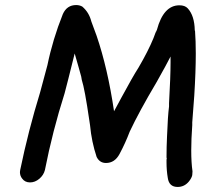

<svg xmlns="http://www.w3.org/2000/svg" viewBox="-20 -724 830 761"><path d="M650 -315Q656 -421 656 -476V-500Q641 -470 601 -399Q531 -281 494 -202Q477 -157 454 -114Q435 -78 400 -78Q375 -78 363 -102Q343 -162 337 -227L334 -247Q316 -371 304 -408L302 -420L292 -456Q280 -500 276 -512L274 -504Q246 -391 236 -354Q188 -203 158 -50Q153 -30 136 -15.5Q119 -1 99 -1Q79 -1 68 -16Q59 -27 59 -42Q59 -46 60 -50Q92 -205 139 -358Q154 -412 168 -466Q189 -568 229 -668Q245 -704 282 -704Q295 -704 306 -698Q333 -675 342 -639L363 -582Q407 -453 432 -283Q442 -302 452 -320L460 -335Q507 -422 529 -456Q567 -521 588 -572L600 -604L597 -594L602 -606Q628 -703 691 -703Q713 -703 724 -691Q751 -662 752 -603L753 -602Q756 -562 756 -512Q756 -440 750 -345L742 -239V-228Q738 -172 738 -128Q738 -79 743 -45Q743 -38 742 -30Q740 -19 729 -5Q711 17 684 17Q650 17 645 -19Q640 -49 640 -80V-91L641 -96L640 -100Q640 -142 642 -183Q645 -264 650 -302Z"/></svg>

Font: Bad Comic
Style: Italic
Weight: 400
Italic angle: -11°
Designer: GGBotNet
Foundry: GGBotNet
Version: 0.95